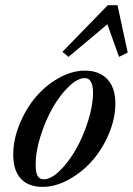

<svg xmlns="http://www.w3.org/2000/svg" viewBox="-20 -711 514 742"><path d="M244.6 -491.2 221.2 -510.7 396.5 -690.9H434.1L473.6 -507.8L439.9 -491.2L395 -617.2ZM144.5 11.2Q89.8 11.2 60.5 -20.5Q31.2 -52.2 31.2 -113.3Q31.2 -171.9 55.7 -231.4Q80.1 -291 118.4 -336.2Q156.7 -381.3 207.5 -409.7Q258.3 -438 308.1 -438Q363.8 -438 394.8 -405Q425.8 -372.1 425.8 -311Q425.8 -253.9 401.1 -194.8Q376.5 -135.7 337.2 -90.8Q297.9 -45.9 246.3 -17.3Q194.8 11.2 144.5 11.2ZM149.4 -18.1Q177.2 -18.1 211.2 -51.3Q245.1 -84.5 273.2 -133.5Q301.3 -182.6 320.3 -242.7Q339.4 -302.7 339.4 -352.1Q339.4 -409.2 307.6 -409.2Q279.8 -409.2 245.6 -376.2Q211.4 -343.3 183.6 -294.4Q155.8 -245.6 136.7 -185.3Q117.7 -125 117.7 -74.2Q117.7 -44.9 125.2 -31.5Q132.8 -18.1 149.4 -18.1Z"/></svg>

Font: Elstob 14pt Medium
Style: Italic
Weight: 500
Italic angle: -20°
Designer: Peter S. Baker
Version: Version 1.015